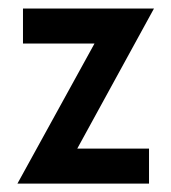

<svg xmlns="http://www.w3.org/2000/svg" viewBox="-20 -437 408 457"><path d="M21.5 0H334.7V-83.3H163.9L346.5 -416.7H34.7V-333.3H204.9Z"/></svg>

Font: Afacad Medium
Style: Regular
Weight: 500
Designer: Kristian Moeller
Foundry: Dicotype
Version: Version 1.000